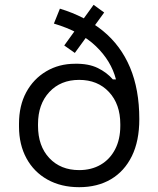

<svg xmlns="http://www.w3.org/2000/svg" viewBox="-20 -764 655 798"><path d="M309 14Q234 14 177.5 -17.5Q121 -49 90 -106Q59 -163 59 -238V-250Q59 -325 89 -380.5Q119 -436 172 -467.5Q225 -499 292 -499Q348 -500 386 -481.5Q424 -463 449 -434H462Q442 -511 378.5 -572Q315 -633 204 -666L229 -728Q334 -696 408 -635.5Q482 -575 520.5 -483.5Q559 -392 559 -269Q559 -178 528 -115Q497 -52 441 -19Q385 14 309 14ZM309 -57Q360 -57 398.5 -79.5Q437 -102 458.5 -143.5Q480 -185 480 -241V-248Q480 -331 433 -381.5Q386 -432 309 -432Q232 -432 185 -381.5Q138 -331 138 -248V-241Q138 -157 185 -107Q232 -57 309 -57ZM291 -544 247 -575 369 -744 413 -712Z"/></svg>

Font: Space Grotesk Light
Style: Regular
Weight: 400
Version: Version 2.000